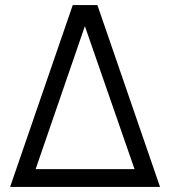

<svg xmlns="http://www.w3.org/2000/svg" viewBox="-20 -740 674 760"><path d="M268 -720 20 0H613.5L365.5 -720ZM316 -636.5 512.5 -70.5H121Z"/></svg>

Font: Hauora
Style: Regular
Weight: 400
Designer: Mikhail Sharanda
Foundry: WCYS & Co.
Version: Version 1.010